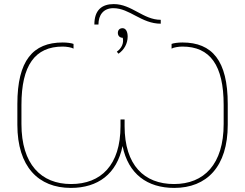

<svg xmlns="http://www.w3.org/2000/svg" viewBox="-20 -915 1200 940"><path d="M462 -795C462 -841 486 -875 535 -875C615 -875 672 -799 767 -799V-818C681 -818 625 -895 537 -895C479 -895 442 -866 442 -795ZM560 -652C588 -671 605 -702 605 -736C605 -760 596 -777 580 -777C566 -777 557 -768 557 -754C557 -740 566 -730 581 -730C587 -704 576 -679 552 -662ZM327 5C459 5 552 -63 580 -200C608 -63 701 5 833 5C992 5 1095 -99 1095 -304V-406C1095 -618 1019 -707 873 -707C852 -707 830 -704 820 -700V-677C830 -683 855 -687 873 -687C1009 -687 1075 -595 1075 -401V-308C1075 -111 979 -14 832 -14C686 -14 590 -106 590 -298V-330H570V-298C570 -106 474 -14 328 -14C181 -14 85 -111 85 -308V-401C85 -595 151 -687 287 -687C305 -687 330 -683 340 -677V-700C330 -704 308 -707 287 -707C141 -707 65 -618 65 -406V-304C65 -99 168 5 327 5Z"/></svg>

Font: Fixel Display Thin
Style: Regular
Weight: 100
Designer: AlfaBravo + MacPaw
Foundry: Kyrylo Tkachov, Marchela Mozhyna, Serhii Makarenko, Maria Weinstein, Zakhar Kryvoshyya
Version: Version 1.211